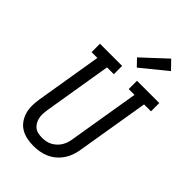

<svg xmlns="http://www.w3.org/2000/svg" viewBox="-288 -1085 1195 1195"><g transform="rotate(45 309.5 -487.5)"><path d="M254 8Q224 8 195 2Q166 -4 142 -18.5Q118 -33 102 -56Q86 -79 78 -106.5Q70 -134 70.5 -164Q71 -194 76 -225L148 -661H97V-735H292V-662H232L158 -213Q155 -194 154 -176.5Q153 -159 156.5 -142Q160 -125 168 -110Q176 -95 189 -84.5Q202 -74 219.5 -70Q237 -66 255 -66Q272 -66 289 -69Q306 -72 322 -80.5Q338 -89 352 -102Q366 -115 375 -130.5Q384 -146 389.5 -163Q395 -180 397 -197L474 -662H423V-735H619V-662H558L479 -185Q475 -159 466.5 -133.5Q458 -108 442.5 -84.5Q427 -61 405.5 -42.5Q384 -24 358.5 -12.5Q333 -1 306.5 3.5Q280 8 254 8ZM364 -792 320 -838 476 -983 530 -927Z"/></g></svg>

Font: Iosevka HT Extended
Style: Italic
Weight: 400
Width: 7
Italic angle: -9°
Monospace: yes
Designer: Belleve Invis
Foundry: Belleve Invis
Version: Version 32.3.0; ttfautohint (v1.8.4)